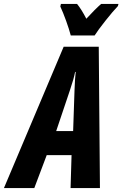

<svg xmlns="http://www.w3.org/2000/svg" viewBox="-80 -954 621 974"><path d="M243 -717H421L427 0H278L283 -167H157L94 0H-60ZM291 -289 298 -495Q300 -555 304 -589H301Q295 -556 275 -497L205 -289ZM226 -921 229 -934H311Q333 -907 358 -859Q403 -908 433 -934H521L518 -923Q493 -897 455 -849Q417 -801 400 -774H279Q271 -805 255.5 -848Q240 -891 226 -921Z"/></svg>

Font: Noto Sans Display Ex Bold Cond
Style: Italic
Weight: 800
Width: 3
Italic angle: -12°
Designer: Monotype Design team
Foundry: Monotype Imaging Inc.
Version: Version 1.000